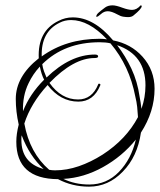

<svg xmlns="http://www.w3.org/2000/svg" viewBox="-20 -638 598 718"><path d="M313 60Q250 60 197 32Q41 31 41 -108Q41 -137 50 -172Q39 -221 39 -268Q39 -352 125 -420Q120 -522 199 -560Q224 -573 252 -573Q331 -573 403 -487Q470 -474 513 -426Q558 -376 558 -306Q558 -221 507 -142Q494 -52 439 4Q385 60 313 60ZM136 -427Q227 -493 353 -493Q366 -493 380 -491Q312 -563 246 -563Q222 -563 203 -553Q133 -519 136 -427ZM186 -1Q230 -1 275 -16.5Q320 -32 364 -60Q452 -117 496 -200Q495 -219 493 -238Q491 -257 486 -277Q464 -392 393 -476Q376 -480 353 -480Q221 -480 138 -398Q140 -384 144.5 -371.5Q149 -359 154 -348Q243 -434 335 -434Q347 -434 347 -427Q347 -421 334 -421Q255 -421 165 -328Q209 -266 272 -266Q324 -266 347 -322Q347 -325 350 -325Q357 -325 355 -319Q330 -258 273 -258Q206 -258 158 -320Q95 -251 71 -176Q91 -66 164 -3Q169 -2 175 -1.5Q181 -1 186 -1ZM509 -231Q524 -274 524 -319Q524 -433 418 -469Q449 -429 471.5 -381Q494 -333 502 -277L506 -254Q507 -248 507.5 -242Q508 -236 509 -231ZM66 -222Q91 -286 145 -340Q135 -359 129 -389Q103 -361 87 -327Q64 -280 66 -222ZM143 -6Q90 -55 61 -132Q60 -128 60 -123.5Q60 -119 60 -114Q60 -29 143 -6ZM314 52Q379 52 425 4.5Q471 -43 488 -116Q437 -53 365 -13Q293 27 217 31Q260 52 314 52ZM459 -574Q452 -574 441.5 -575.5Q431 -577 419 -584Q397 -596 383 -596Q369 -596 357 -585Q346 -575 341 -575Q340 -575 340 -576Q340 -583 348.5 -590.5Q357 -598 373 -610Q384 -618 401 -618Q414 -618 438 -609Q449 -605 458 -603Q467 -601 474 -601Q491 -601 506 -618Q510 -618 510 -615Q510 -605 479 -580Q472 -574 459 -574Z"/></svg>

Font: Lovers Quarrel
Style: Regular
Weight: 400
Designer: Robert E. Leuschke
Foundry: Robert E. Leuschke
Version: Version 1.010; ttfautohint (v1.8.3)